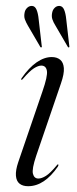

<svg xmlns="http://www.w3.org/2000/svg" viewBox="-20 -635 267 663"><path d="M112.5 -18.5Q98 -18.5 93.8 -34.8Q89.5 -51 105 -97L190.5 -347Q202 -380 200.5 -399.8Q199 -419.5 187.8 -428.8Q176.5 -438 158.5 -438Q133 -438 106.5 -419.8Q80 -401.5 54.5 -365Q53.5 -363 53.2 -361.8Q53 -360.5 53.5 -359.5Q55 -359 56.2 -359.8Q57.5 -360.5 59 -362.5Q82.5 -390 97.2 -399.2Q112 -408.5 122.5 -408.5Q139 -408.5 142 -390.2Q145 -372 126.5 -319L43 -75Q33.5 -47 35 -28.2Q36.5 -9.5 47.5 -0.8Q58.5 8 77 8Q105.5 8 131.2 -9.2Q157 -26.5 180 -60Q181.5 -63 181.8 -64.8Q182 -66.5 181 -67Q179.5 -67.5 178.2 -66.8Q177 -66 175.5 -63.5Q153.5 -37 138.8 -27.8Q124 -18.5 112.5 -18.5ZM113.5 -568.5 124 -477Q124.8 -475 124.6 -473.8Q124.4 -472.5 123.2 -471.5Q122 -471 121 -471.2Q120 -471.5 119.2 -473L76.6 -546Q69.8 -557.5 65.9 -568.2Q62.1 -579 65.3 -593Q67.3 -602 74.4 -608.5Q81.5 -615 90.8 -614.5Q100.9 -614 106.2 -601.5Q111.5 -589 113.5 -568.5ZM208.7 -568.5 219.2 -477Q219.6 -475 219.6 -473.8Q219.6 -472.5 218.4 -471.5Q217.2 -471 216.2 -471.2Q215.2 -471.5 214.3 -473L171.8 -546Q164.5 -557.5 160.9 -568.2Q157.2 -579 160.5 -593Q162.5 -602 169.4 -608.5Q176.3 -615 185.6 -614.5Q196.1 -614 201.4 -601.5Q206.7 -589 208.7 -568.5Z"/></svg>

Font: Fraunces 120pt Light
Style: Italic
Weight: 300
Italic angle: -16°
Version: Version 1.000;[b76b70a41]